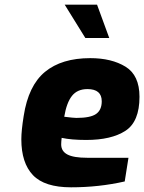

<svg xmlns="http://www.w3.org/2000/svg" viewBox="-20 -793 615 819"><path d="M71 -199Q71 -236 81 -298Q101 -428 172 -486.5Q243 -545 365 -545Q456 -545 515.5 -508.5Q575 -472 575 -380Q575 -274 515 -235Q455 -196 348 -196Q284 -196 243 -205Q241 -187 241 -177Q241 -148 267.5 -134Q294 -120 352 -120H528L512 -19Q402 6 283 6Q170 6 120.5 -46Q71 -98 71 -199ZM414 -361Q414 -413 353 -413Q310 -413 287 -384Q264 -355 254 -295Q294 -290 306 -290Q366 -290 390 -307Q414 -324 414 -361ZM256 -773H394L446 -631H344Z"/></svg>

Font: Exo ExtraBold
Style: Italic
Weight: 800
Italic angle: -9°
Designer: Natanael Gama
Foundry: Natanael Gama
Version: Version 1.500; ttfautohint (v1.6)